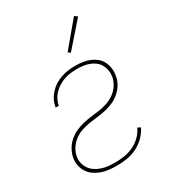

<svg xmlns="http://www.w3.org/2000/svg" viewBox="-182 -848 865 958"><g transform="rotate(-30 250.0 -369.0)"><path d="M208 8Q185 8 163 5.5Q141 3 121 -4Q101 -11 83.5 -23Q66 -35 54.5 -52.5Q43 -70 38.5 -91.5Q34 -113 38 -135Q42 -158 54.5 -180Q67 -202 86 -218.5Q105 -235 127.5 -245Q150 -255 173.5 -260.5Q197 -266 220.5 -268.5Q244 -271 267 -274.5Q290 -278 313 -285.5Q336 -293 356.5 -307.5Q377 -322 391 -343.5Q405 -365 409 -388Q412 -406 409 -423.5Q406 -441 398 -456Q390 -471 376 -482Q362 -493 346 -499Q330 -505 312.5 -507.5Q295 -510 276 -510Q259 -510 240.5 -508Q222 -506 205 -500.5Q188 -495 171.5 -485.5Q155 -476 141 -462.5Q127 -449 118 -432Q109 -415 106 -397V-396H87L88 -398Q91 -418 100.5 -437Q110 -456 125 -472Q140 -488 158 -499Q176 -510 196 -516.5Q216 -523 236 -525.5Q256 -528 276 -528Q297 -528 318 -525Q339 -522 357.5 -514.5Q376 -507 391.5 -494.5Q407 -482 416 -464.5Q425 -447 428 -426.5Q431 -406 427 -385Q424 -362 412 -340.5Q400 -319 381 -302Q362 -285 339.5 -275Q317 -265 293.5 -259.5Q270 -254 246.5 -251.5Q223 -249 200 -245.5Q177 -242 153 -234.5Q129 -227 109 -212.5Q89 -198 75 -177Q61 -156 57 -133Q53 -113 57.5 -94.5Q62 -76 72.5 -61Q83 -46 98.5 -36Q114 -26 132 -20Q150 -14 169 -12Q188 -10 208 -10Q233 -10 260 -14Q287 -18 312 -29.5Q337 -41 358 -61Q379 -81 390 -106L407 -98Q394 -71 371.5 -49Q349 -27 321.5 -14Q294 -1 265 3.5Q236 8 208 8ZM290 -595 277 -605 395 -746 412 -734Z"/></g></svg>

Font: Iosevka Curly Thin
Style: Italic
Weight: 100
Italic angle: -9°
Monospace: yes
Designer: Belleve Invis
Foundry: Belleve Invis
Version: Version 22.1.2; ttfautohint (v1.8.4)